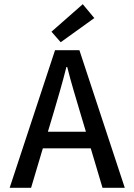

<svg xmlns="http://www.w3.org/2000/svg" viewBox="-20 -894 640 914"><path d="M235 -357 208 -267H389L362 -357Q346 -411 330 -465Q314 -519 300 -575H296Q282 -519 266.5 -465Q251 -411 235 -357ZM26 0 242 -655H358L574 0H468L412 -188H184L128 0ZM269 -693 225 -743 374 -874 429 -808Z"/></svg>

Font: Source Code Pro Medium
Style: Regular
Weight: 500
Monospace: yes
Designer: Paul D. Hunt, Teo Tuominen
Foundry: Adobe Systems Incorporated
Version: Version 2.030;PS 1.000;hotconv 16.6.51;makeotf.lib2.5.65220